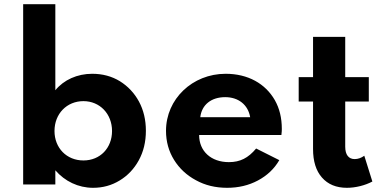

<svg xmlns="http://www.w3.org/2000/svg" viewBox="-20 -880 1838 916"><path d="M424 16C470.5 16 512.5 4.5 551 -19C589 -42 619.5 -74 642 -115C664.5 -156 676 -203 676 -256C676 -308 665 -354.5 643 -395.5C621 -436 590.5 -468.5 552 -492.5C513.5 -516 469.5 -528 420 -528C348.5 -528 284.5 -499 244 -449.5V-860H90.5V0H244V-67.5C289.5 -15 353.5 16 424 16ZM378 -114.5C298 -114.5 240 -174 240 -255C240 -337.5 299 -397.5 378 -397.5C456 -397.5 514.5 -337 514.5 -255C514.5 -174 458 -114.5 378 -114.5Z M1063.5 16C1117.5 16 1166.5 4.5 1210.5 -19C1254.5 -42.5 1288.5 -74.5 1312.5 -116L1202 -171.5C1164 -126 1125.5 -106.5 1072 -106.5C987 -106.5 930 -158.5 930 -236H1322.5C1324.5 -253.5 1324.5 -256.5 1324.5 -265C1324.5 -317.5 1313.5 -363 1291 -402.5C1246 -481 1163 -528 1056.5 -528C898 -528 772 -407.5 772 -256C772 -204.5 785 -158 810.5 -117C836 -76 871 -43.5 915 -20C958.5 4 1008 16 1063.5 16ZM935.5 -321C942.5 -380 987.5 -416.5 1054.5 -416.5C1117.5 -416.5 1163.5 -380 1173.5 -321Z M1635 16C1676.5 16 1722 4.5 1756.5 -14L1718 -137C1703.5 -126.5 1688 -121 1672 -121C1643.5 -121 1627 -141.5 1627 -180V-395.5H1739.5V-512H1627V-704H1473.5V-512H1405V-395.5H1473.5V-169C1473.5 -110.5 1487.5 -65.5 1516 -33C1544.5 -0.5 1584 16 1635 16Z"/></svg>

Font: Spartan
Style: Bold
Weight: 700
Designer: Matt Bailey, Mirko Velimirovic
Foundry: Matt Bailey
Version: Version 1.003